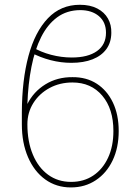

<svg xmlns="http://www.w3.org/2000/svg" viewBox="-20 -780 593 811"><path d="M286.1 -454.1Q345.2 -454.6 388.9 -426.3Q432.6 -397.9 457 -346.7Q481.4 -295.4 481.4 -226.6Q481.4 -156.2 455.8 -102.5Q430.2 -48.8 384.5 -18.6Q338.9 11.7 279.3 11.7Q217.8 11.7 171.1 -22Q124.5 -55.7 98.4 -116Q72.3 -176.3 72.3 -254.9V-305.7Q72.8 -441.4 100.3 -543.7Q127.9 -646 182.4 -702.9Q236.8 -759.8 317.4 -759.8Q360.8 -759.8 390.9 -744.1Q420.9 -728.5 436 -701.7Q451.2 -674.8 450.2 -640.6Q449.7 -600.6 429.2 -572.5Q408.7 -544.4 371.1 -529.5Q333.5 -514.6 281.2 -514.6Q237.3 -514.6 193.6 -525.9Q149.9 -537.1 107.4 -559.6L115.2 -582Q151.9 -560.1 195.6 -548.6Q239.3 -537.1 283.2 -537.1Q351.6 -537.1 389.6 -564.2Q427.7 -591.3 427.7 -641.6Q427.7 -686.5 397.7 -711.9Q367.7 -737.3 318.4 -737.3Q262.2 -736.8 221.4 -706.8Q180.7 -676.8 153.8 -623.3Q127 -569.8 112.8 -497.6Q98.6 -425.3 95.7 -340.8Q121.6 -392.6 171.6 -423.6Q221.7 -454.6 286.1 -454.1ZM286.1 -431.6Q232.4 -431.6 189.2 -408.2Q146 -384.8 120.8 -344.7Q95.7 -304.7 95.7 -254.9Q95.7 -182.1 118.7 -127.2Q141.6 -72.3 183.1 -42Q224.6 -11.7 280.3 -11.7Q334 -11.7 374 -38.6Q414.1 -65.4 436.5 -113.8Q459 -162.1 459 -226.6Q459 -320.3 411.9 -376Q364.7 -431.6 286.1 -431.6Z"/></svg>

Font: Inter 18pt Thin
Style: Regular
Weight: 250
Designer: Rasmus Andersson
Foundry: rsms
Version: Version 4.001;git-66647c0bb